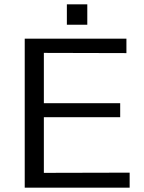

<svg xmlns="http://www.w3.org/2000/svg" viewBox="-20 -873 668 893"><path d="M291 -758V-853H386V-758ZM95 0V-693H568V-626L184 -627V-393H539V-328H184V-69L583 -70V0Z"/></svg>

Font: Coval
Style: Light
Weight: 300
Foundry: Context Ltd
Version: Version 001.000